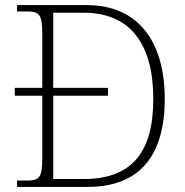

<svg xmlns="http://www.w3.org/2000/svg" viewBox="-20 -734 728 754"><path d="M47 0H324C531 0 627 -126 627 -345C627 -572 522 -714 321 -714H47V-689H88C132 -689 146 -678 146 -605V-389H38V-358H146V-109C146 -35 132 -25 86 -25H47ZM308 -31H189V-358H404V-389H189V-684H309C498 -684 582 -553 582 -345C582 -138 500 -31 308 -31Z"/></svg>

Font: Noto Serif Telugu ExtraLight
Style: Regular
Weight: 200
Designer: Jelle Bosma - Monotype Design Team
Foundry: Monotype Imaging Inc.
Version: Version 2.005